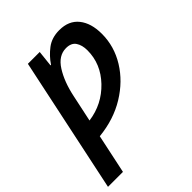

<svg xmlns="http://www.w3.org/2000/svg" viewBox="-246 -677 1044 1044"><g transform="rotate(-45 276.5 -155.0)"><path d="M-27 240H88L136 14Q254 2 344.5 -53.5Q435 -109 486.5 -192.5Q538 -276 538 -372Q538 -454 499.5 -502Q461 -550 388 -550Q330 -550 290 -519.5Q250 -489 223 -448H219L229 -541H138ZM157 -86 190 -241Q209 -332 248 -393.5Q287 -455 345 -455Q385 -455 402 -429.5Q419 -404 419 -364Q419 -260 343 -180.5Q267 -101 157 -86Z"/></g></svg>

Font: Noto Sans UI Medium
Style: Italic
Weight: 500
Italic angle: -12°
Designer: Monotype Design Team
Foundry: Monotype Imaging Inc.
Version: Version 1.901